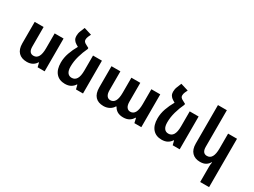

<svg xmlns="http://www.w3.org/2000/svg" viewBox="-61 -1532 3358 2540"><g transform="rotate(30 1618.5 -261.5)"><path d="M512 -501V0H405L389 -64H383Q364 -30 328.5 -10Q293 10 243 10Q161 10 116 -36.5Q71 -83 71 -173V-501H207V-203Q207 -104 280 -104Q376 -104 376 -274V-501Z M858 -556V-541Q823 -468 800 -387Q777 -306 777 -227Q777 -165 799.5 -134.5Q822 -104 863 -104Q911 -104 936.5 -145Q962 -186 962 -274V-501H1098V0H991L975 -64H969Q948 -30 912.5 -10Q877 10 825 10Q737 10 688 -47Q639 -104 639 -208Q639 -283 665 -357Q691 -431 731 -500L699 -519Q641 -554 641 -615Q641 -637 644.5 -655.5Q648 -674 656 -693L684 -762L801 -726L781 -684Q770 -659 770 -634Q770 -617 780 -604Q790 -591 819 -577Z M1413 9Q1331 9 1287.5 -38Q1244 -85 1244 -178V-501H1380V-212Q1380 -158 1400 -130.5Q1420 -103 1453 -103Q1548 -103 1548 -269V-501H1684V-214Q1684 -158 1704.5 -130.5Q1725 -103 1758 -103Q1853 -103 1853 -274V-501H1989V0H1883L1867 -70H1859Q1841 -35 1805 -13Q1769 9 1715 9Q1661 9 1625 -12Q1589 -33 1570 -71H1562Q1542 -35 1502.5 -13Q1463 9 1413 9Z M2335 -556V-541Q2300 -468 2277 -387Q2254 -306 2254 -227Q2254 -165 2276.5 -134.5Q2299 -104 2340 -104Q2388 -104 2413.5 -145Q2439 -186 2439 -274V-501H2575V0H2468L2452 -64H2446Q2425 -30 2389.5 -10Q2354 10 2302 10Q2214 10 2165 -47Q2116 -104 2116 -208Q2116 -283 2142 -357Q2168 -431 2208 -500L2176 -519Q2118 -554 2118 -615Q2118 -637 2121.5 -655.5Q2125 -674 2133 -693L2161 -762L2278 -726L2258 -684Q2247 -659 2247 -634Q2247 -617 2257 -604Q2267 -591 2296 -577Z M3162 239H3026V5Q3026 -30 3033 -64H3027Q3008 -30 2974.5 -10Q2941 10 2889 10Q2811 10 2766 -36.5Q2721 -83 2721 -173V-760H2857V-203Q2857 -104 2930 -104Q3026 -104 3026 -274V-500H3162Z"/></g></svg>

Font: Noto Sans Armenian SemiCondensed
Style: Bold
Weight: 700
Width: 4
Designer: Monotype Design Team
Foundry: Monotype Imaging Inc.
Version: Version 2.008; ttfautohint (v1.8.4.7-5d5b)